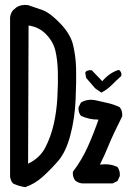

<svg xmlns="http://www.w3.org/2000/svg" viewBox="-20 -777 540 791"><path d="M84 -5.9Q56.6 -9.8 33.2 -21.5Q23.4 -33.2 21.5 -49.8V-693.4Q19.5 -716.8 33.2 -734.4L46.9 -746.1Q66.4 -759.8 95.7 -755.9Q125 -746.1 155.3 -735.4Q185.5 -724.6 228 -680.7Q270.5 -636.7 281.2 -591.3Q292 -545.9 293.5 -495.6Q294.9 -445.3 291.5 -366.7Q288.1 -288.1 269.5 -218.8Q251 -149.4 218.3 -112.3Q185.5 -75.2 154.3 -47.4Q123 -19.5 84 -5.9ZM317.4 -21.5Q301.8 -23.4 290 -33.2Q278.3 -47.9 280.3 -69.3Q317.4 -118.2 341.8 -172.9Q366.2 -227.5 385.7 -284.2Q346.7 -284.2 313.5 -299.8Q301.8 -313.5 303.7 -335L313.5 -354.5Q338.9 -370.1 372.1 -364.3Q397.5 -358.4 423.8 -352.5Q450.2 -346.7 473.6 -335Q485.4 -319.3 483.4 -297.9Q444.3 -219.7 427.7 -178.7Q411.1 -137.7 391.6 -98.6Q432.6 -104.5 463.9 -88.9Q475.6 -73.2 473.6 -51.8L463.9 -31.2L444.3 -21.5ZM95.7 -102.5Q144.5 -126 167 -169.9Q189.5 -213.9 201.2 -264.6Q212.9 -315.4 216.3 -374.5Q219.7 -433.6 218.3 -482.9Q216.8 -532.2 208 -568.8Q199.2 -605.5 169.9 -635.7Q140.6 -666 97.7 -671.9ZM397.5 -395.5 372.1 -413.1 335 -456.1 331.1 -477.5 335 -483.4Q344.7 -489.3 358.4 -487.3L401.4 -442.4Q430.7 -477.5 469.7 -489.3Q483.4 -479.5 479.5 -463.9Q460 -446.3 440.4 -426.8Q420.9 -407.2 397.5 -395.5Z"/></svg>

Font: JasonHandwriting2
Style: Regular
Weight: 400
Version: Version 1.05.10